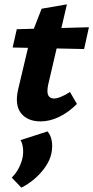

<svg xmlns="http://www.w3.org/2000/svg" viewBox="-20 -547 428 881"><path d="M167 10Q106 10 76.5 -27.5Q47 -65 63 -136L120 -376L171 -507L287 -527L201 -158Q194 -124 201.5 -109.5Q209 -95 228 -95Q241 -95 260.5 -103Q280 -111 301 -125L333 -70Q294 -31 251 -10.5Q208 10 167 10ZM38 -329 57 -413 388 -422 366 -322ZM78 314 34 268Q54 248 66.5 223.5Q79 199 84 174Q88 150 85 129Q82 108 74 96L198 56Q213 73 217.5 99.5Q222 126 216 156Q210 186 190 216Q170 246 141 271.5Q112 297 78 314Z"/></svg>

Font: Ysabeau Infant ExtraBold
Style: Italic
Weight: 800
Italic angle: -12°
Designer: Christian Thalmann (Catharsis Fonts)
Version: Version 2.001;gftools[0.9.30]; featfreeze: ss01,ss02,lnum